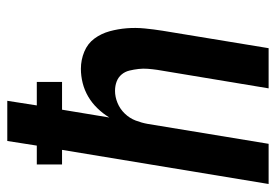

<svg xmlns="http://www.w3.org/2000/svg" viewBox="-138 -638 775 540"><g transform="rotate(-90 250.0 -367.5)"><path d="M3 0 99 -581H58V-652H111L124 -735H237L224 -652H290V-581H212L190 -448Q201 -466 216 -481.5Q231 -497 249 -507.5Q267 -518 287 -523Q307 -528 327 -528Q352 -528 375 -518.5Q398 -509 412 -490Q426 -471 432.5 -447.5Q439 -424 441 -399Q443 -374 440.5 -348.5Q438 -323 434 -298L385 0H272L324 -313Q326 -327 327 -340Q328 -353 326.5 -366Q325 -379 322 -391.5Q319 -404 311 -413.5Q303 -423 291 -427.5Q279 -432 265 -432Q248 -432 231 -425Q214 -418 201 -404.5Q188 -391 181.5 -374Q175 -357 172 -340L116 0Z"/></g></svg>

Font: Iosevka SS18
Style: Bold Italic
Weight: 700
Italic angle: -9°
Monospace: yes
Designer: Belleve Invis
Foundry: Belleve Invis
Version: Version 25.1.1; ttfautohint (v1.8.4)